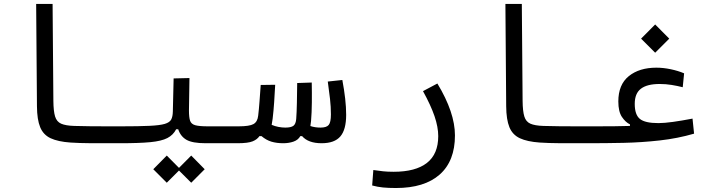

<svg xmlns="http://www.w3.org/2000/svg" viewBox="-20 -713 3556 959"><path d="M580.1 2.4Q568.8 2.4 557.9 2.4Q546.9 2.4 536.1 2.4Q478.5 2.4 428.2 2.2Q377.9 2 332 -1Q269.5 -5.4 232.9 -22.5Q196.3 -39.6 180.7 -77.6Q165 -115.7 164.6 -182.1L160.6 -693.4H242.7L246.6 -209Q247.1 -157.7 255.1 -131.3Q263.2 -105 285.4 -95.2Q307.6 -85.4 350.6 -84Q392.1 -82.5 437.7 -82.3Q483.4 -82 542.5 -82Q552.7 -82 563.7 -82Q574.7 -82 585.9 -82Q609.4 -82 609.4 -43.9Q609.4 -19 601.8 -8.3Q594.2 2.4 580.1 2.4Z M580.1 2.4 585.9 -82Q674.8 -82 726.6 -84.5Q778.3 -86.9 803 -94.2Q827.6 -101.6 835.2 -116.2Q842.8 -130.9 843.3 -155.8L847.2 -321.3L926.3 -323.2L923.8 -160.6Q923.8 -127 929.4 -110.1Q935.1 -93.3 955.1 -87.6Q975.1 -82 1018.6 -82H1171.9Q1207 -82 1207 -44.9Q1207 -17.1 1195.3 -7.3Q1183.6 2.4 1166 2.4H1007.3Q941.4 2.4 911.6 -14.6Q881.8 -31.7 870.1 -67.4H859.9Q845.2 -38.6 815.9 -23.4Q786.6 -8.3 730.7 -2.9Q674.8 2.4 580.1 2.4ZM935.1 199.7 874 138.7 813 199.7 745.6 132.3 813 64 874 125.5 935.1 64 1002.4 132.3Z M1166.5 2.4 1171.9 -82Q1226.1 -82 1246.1 -93.3Q1266.1 -104.5 1269.5 -134.8Q1273.4 -167.5 1276.1 -205.1Q1278.8 -242.7 1282.2 -288.6L1354.5 -289.6Q1352.1 -244.6 1349.4 -203.1Q1346.7 -161.6 1341.8 -120.1Q1339.8 -103 1336.9 -89.4Q1353 -82.5 1370.8 -79.1Q1388.7 -75.7 1404.8 -75.7Q1433.6 -75.7 1445.6 -84.7Q1457.5 -93.8 1459.5 -118.7Q1461.9 -150.4 1462.9 -199Q1463.9 -247.6 1464.4 -298.3L1537.1 -300.8Q1538.1 -251 1537.6 -200.4Q1537.1 -149.9 1533.7 -109.4Q1532.2 -96.2 1530.3 -83.5Q1552.7 -75.7 1581.1 -75.7Q1610.8 -75.7 1621.8 -88.9Q1632.8 -102.1 1632.8 -141.6Q1632.8 -179.2 1628.4 -218.5Q1624 -257.8 1617.2 -305.7L1689.9 -313.5Q1699.2 -263.7 1704.1 -220.5Q1709 -177.2 1709 -139.2Q1709 -65.4 1679.9 -31.5Q1650.9 2.4 1586.4 2.4Q1519.5 2.4 1488.8 -33.2H1480Q1469.2 -13.7 1445.8 -5.6Q1422.4 2.4 1395 2.4Q1361.8 2.4 1335.7 -5.4Q1309.6 -13.2 1286.1 -33.2H1275.9Q1265.1 -16.6 1241.9 -7.1Q1218.8 2.4 1166.5 2.4Z M1957.5 226.1Q1920.4 226.1 1893.1 223.4Q1865.7 220.7 1838.9 213.4L1844.7 136.2Q1872.1 140.1 1893.8 142.6Q1915.5 145 1946.3 145Q2055.7 145 2112.3 100.8Q2168.9 56.6 2168.9 -33.2Q2168.9 -78.1 2150.4 -132.6Q2131.8 -187 2092.8 -257.8L2164.6 -295.9Q2252.4 -150.9 2252.4 -36.6Q2252.4 91.3 2176.3 158.7Q2100.1 226.1 1957.5 226.1Z M2923.8 2.4Q2912.6 2.4 2901.6 2.4Q2890.6 2.4 2879.9 2.4Q2822.3 2.4 2772 2.2Q2721.7 2 2675.8 -1Q2613.3 -5.4 2576.7 -22.5Q2540 -39.6 2524.4 -77.6Q2508.8 -115.7 2508.3 -182.1L2504.4 -693.4H2586.4L2590.3 -209Q2590.8 -157.7 2598.9 -131.3Q2606.9 -105 2629.2 -95.2Q2651.4 -85.4 2694.3 -84Q2735.8 -82.5 2781.5 -82.3Q2827.1 -82 2886.2 -82Q2896.5 -82 2907.5 -82Q2918.5 -82 2929.7 -82Q2953.1 -82 2953.1 -43.9Q2953.1 -19 2945.6 -8.3Q2938 2.4 2923.8 2.4Z M2921.4 2.4 2929.7 -82Q2998 -82 3042.2 -82.3Q3086.4 -82.5 3126.5 -84V-91.8Q3104 -102.5 3086.2 -129.2Q3068.4 -155.8 3068.4 -206.1Q3068.4 -290.5 3120.8 -332.8Q3173.3 -375 3258.3 -375Q3293 -375 3330.1 -367.2Q3367.2 -359.4 3397 -346.7L3390.1 -277.3Q3362.8 -284.2 3334.5 -288.8Q3306.2 -293.5 3274.4 -293.5Q3212.4 -293.5 3181.4 -270Q3150.4 -246.6 3150.4 -194.3Q3150.4 -139.6 3176.3 -118.9Q3202.1 -98.1 3268.6 -98.1Q3297.9 -98.1 3341.8 -104.2Q3385.7 -110.4 3439 -120.6L3446.8 -45.4Q3364.7 -21.5 3275.1 -11.5Q3185.5 -1.5 3095.5 0.5Q3005.4 2.4 2921.4 2.4ZM3252.4 -449.7 3182.1 -520 3252.4 -590.8 3322.8 -520Z"/></svg>

Font: Cascadia Mono SemiLight
Style: Regular
Weight: 350
Monospace: yes
Designer: Aaron Bell
Foundry: Saja Typeworks
Version: Version 2404.023; ttfautohint (v1.8.4)